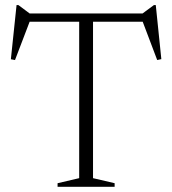

<svg xmlns="http://www.w3.org/2000/svg" viewBox="-20 -722 666 742"><path d="M423 -14V0H202.5V-14L286 -33.5V-638H94.5L38 -490L22 -493L44 -702.5H51L94.5 -670H531L575 -702.5H582L603.5 -493.5L587.5 -490L531.5 -638H339.5V-33.5Z"/></svg>

Font: Newsreader Text Light
Style: Regular
Weight: 300
Designer: Hugues Gentile
Foundry: Production Type
Version: Version 1.001